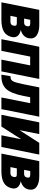

<svg xmlns="http://www.w3.org/2000/svg" viewBox="1036 -1604 568 2679"><g transform="rotate(90 1319.5 -264.0)"><path d="M294.9 -316.9Q336.4 -316.9 345.2 -356.4Q350.1 -382.8 340.8 -392.6Q331.5 -402.3 306.2 -402.3H255.9L238.8 -316.9ZM283.2 -126Q328.6 -126 337.4 -169.4Q341.8 -193.4 335 -204.3Q328.1 -215.3 300.8 -215.3H218.3L200.2 -126ZM331.1 -528.3Q424.8 -528.3 475.8 -490.2Q526.9 -452.1 512.7 -380.4Q495.6 -298.8 397.9 -270Q457 -257.8 481.2 -226.1Q505.4 -194.3 497.1 -150.9Q481 -71.3 421.6 -35.6Q362.3 0 257.8 0H11.7L117.2 -528.3Z M975.6 0H811.5L891.6 -401.4H769L689 0H526.4L631.8 -528.3H1081.1Z M1040.5 0H1021.5L1043 -127.4H1054.7Q1095.2 -127.4 1114 -163.3Q1132.8 -199.2 1153.8 -303.2L1198.7 -528.3H1607.9L1502.4 0H1339.4L1419.4 -401.4H1336.4L1316.9 -303.2Q1283.7 -137.2 1222.2 -68.6Q1160.6 0 1040.5 0Z M1972.7 -528.3H2136.2L2030.8 0H1867.2L1920.9 -269.5L1918 -270.5L1745.1 0H1581.5L1687 -528.3H1850.6L1796.9 -259.3L1799.8 -258.3Z M2405.8 -316.9Q2447.3 -316.9 2456.1 -356.4Q2460.9 -382.8 2451.7 -392.6Q2442.4 -402.3 2417 -402.3H2366.7L2349.6 -316.9ZM2394 -126Q2439.5 -126 2448.2 -169.4Q2452.6 -193.4 2445.8 -204.3Q2439 -215.3 2411.6 -215.3H2329.1L2311 -126ZM2441.9 -528.3Q2535.6 -528.3 2586.7 -490.2Q2637.7 -452.1 2623.5 -380.4Q2606.4 -298.8 2508.8 -270Q2567.9 -257.8 2592 -226.1Q2616.2 -194.3 2607.9 -150.9Q2591.8 -71.3 2532.5 -35.6Q2473.1 0 2368.7 0H2122.6L2228 -528.3Z"/></g></svg>

Font: Roboto-BlackItalic
Style: Italic
Weight: 900
Italic angle: -12°
Designer: Google
Version: Version 1.100141; 2013